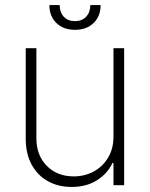

<svg xmlns="http://www.w3.org/2000/svg" viewBox="-20 -738 597 765"><path d="M432.1 -193.4V-545.9H474.6V0H432.1V-88.9H428.2Q408.7 -46.4 366 -19.5Q323.2 7.3 264.6 6.8Q211.4 6.8 170.2 -16.4Q128.9 -39.6 105.7 -82.8Q82.5 -126 82.5 -185.5V-545.9H125V-187Q125 -119.1 166.5 -77.1Q208 -35.2 273.9 -35.2Q316.9 -35.2 352.8 -54.4Q388.7 -73.7 410.4 -109.4Q432.1 -145 432.1 -193.4ZM278.8 -619.1Q232.9 -619.1 204.8 -646.2Q176.8 -673.3 176.8 -717.8H217.8Q217.8 -689 234.1 -671.4Q250.5 -653.8 278.8 -653.8Q306.6 -653.8 323.2 -671.4Q339.8 -689 339.8 -717.8H380.9Q380.9 -673.3 352.8 -646.2Q324.7 -619.1 278.8 -619.1Z"/></svg>

Font: Inter Tight ExtraLight
Style: Regular
Weight: 250
Designer: Rasmus Andersson
Foundry: rsms
Version: Version 3.004